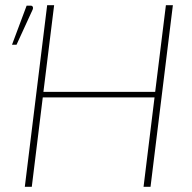

<svg xmlns="http://www.w3.org/2000/svg" viewBox="-20 -723 744 743"><path d="M649 -703 562.5 0H535.5L578 -346H145.5L103 0H76L162.5 -703H189.5L148 -367.5H580.5L622 -703ZM26.5 -550 83 -701H99.5Q105 -701 107 -696Q109 -691 105.5 -684L44 -550Z"/></svg>

Font: Lato ExtraLight
Style: Italic
Weight: 275
Italic angle: -7°
Designer: Lukasz Dziedzic with Adam Twardoch and Botio Nikoltchev
Foundry: tyPoland Lukasz Dziedzic
Version: Version 2.015; 2015-08-06; http://www.latofonts.com/